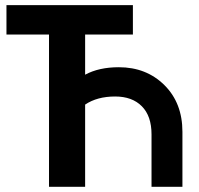

<svg xmlns="http://www.w3.org/2000/svg" viewBox="-20 -720 768 740"><path d="M168.9 0V-586.9H4.9V-700.2H492.2V-586.9H308.1V-432.1Q361.3 -460.9 438 -460.9Q543.9 -460.9 613.5 -392.1Q683.1 -323.2 683.1 -211.9V0H564V-202.1Q564 -272.9 526.6 -310.5Q489.3 -348.1 423.8 -348.1Q354.5 -348.1 308.1 -316.9V0Z"/></svg>

Font: Cakra Normal
Style: Regular
Weight: 400
Designer: Lucia Kollert, Vojtech Kollert
Foundry: OoM Type
Version: Version 1.000;Glyphs 3.1.1 (3148)